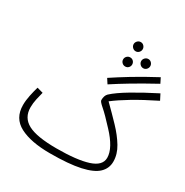

<svg xmlns="http://www.w3.org/2000/svg" viewBox="-212 -1112 1255 1304"><g transform="rotate(30 415.0 -460.5)"><path d="M518 -870Q503 -870 492.5 -881Q482 -892 482 -906Q482 -920 492.5 -931Q503 -942 518 -942Q533 -942 543 -931Q553 -920 553 -906Q553 -892 543 -881Q533 -870 518 -870ZM620 -796Q605 -796 594.5 -807Q584 -818 584 -832Q584 -846 594.5 -857Q605 -868 620 -868Q635 -868 645 -857Q655 -846 655 -832Q655 -818 645 -807Q635 -796 620 -796ZM508 -745Q493 -745 482.5 -755.5Q472 -766 472 -780Q472 -795 482.5 -805.5Q493 -816 508 -816Q523 -816 533 -805.5Q543 -795 543 -780Q543 -766 533 -755.5Q523 -745 508 -745ZM465 -580 441 -617Q498 -655 573.5 -701Q649 -747 754 -803L774 -763Q670 -706 596.5 -662Q523 -618 465 -580ZM360 21Q210 21 124 -24Q38 -69 38 -172Q38 -208 46.5 -248.5Q55 -289 65 -323L112 -310Q105 -285 97.5 -250.5Q90 -216 90 -184Q90 -103 158.5 -66.5Q227 -30 382 -30Q542 -30 627.5 -57.5Q713 -85 713 -147Q713 -185 689 -229Q665 -273 619 -322Q551 -396 516.5 -425.5Q482 -455 482 -466Q482 -502 500 -520Q541 -558 623.5 -607Q706 -656 807 -707L830 -662Q725 -610 651.5 -566Q578 -522 529 -484Q589 -425 642 -369.5Q695 -314 728.5 -258.5Q762 -203 762 -145Q762 -92 723.5 -55Q685 -18 596.5 1.5Q508 21 360 21Z"/></g></svg>

Font: Noto Sans Arabic UI SmCn Lt
Style: Regular
Weight: 300
Width: 4
Designer: Monotype Design Team, Nadine Chahine and Nizar Qandah
Foundry: Monotype Imaging Inc.
Version: Version 2.010; ttfautohint (v1.8.4.7-5d5b)